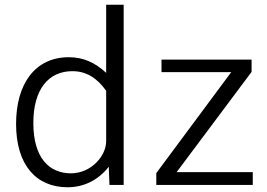

<svg xmlns="http://www.w3.org/2000/svg" viewBox="-20 -782 1128 812"><path d="M266 10C365 10 421 -52 440 -77L443 0H503V-762H429V-474C381 -518 332 -540 271 -540C128 -540 48 -427 48 -258C48 -83 134 10 266 10ZM280 -49C189 -49 121 -113 121 -262C121 -404 185 -481 286 -481C344 -481 390 -453 429 -398V-185C429 -122 365 -49 280 -49ZM1049 0V-54H727L1044 -478V-530H663V-477H958L641 -50V0Z"/></svg>

Font: Cheyenne Sans Light
Style: Regular
Weight: 300
Designer: The Public Sans project authors (U.S. Web Design System), Libre Franklin designed by Pablo Impallari and Rodrigo Fuenzal
Foundry: The Cheyenne Sans Project Authors
Version: Version 2.007